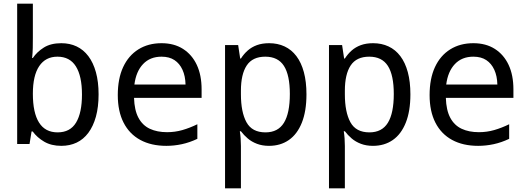

<svg xmlns="http://www.w3.org/2000/svg" viewBox="-20 -780 2855 1040"><path d="M312 10Q258 10 219.5 -12.5Q181 -35 157 -68H151L140 0H73V-760H158V-576Q158 -548 157.5 -521Q157 -494 154 -466H158Q180 -499 217.5 -522.5Q255 -546 312 -546Q358 -546 395 -528.5Q432 -511 458.5 -476Q485 -441 499.5 -389Q514 -337 514 -269Q514 -200 499.5 -148Q485 -96 458.5 -60.5Q432 -25 395 -7.5Q358 10 312 10ZM292 -63Q360 -63 392 -116Q424 -169 424 -268Q424 -368 391 -420.5Q358 -473 291 -473Q227 -473 192.5 -422Q158 -371 158 -272Q158 -169 191.5 -116Q225 -63 292 -63Z M881 10Q799 10 740 -22Q681 -54 649.5 -115.5Q618 -177 618 -265Q618 -354 647 -416.5Q676 -479 729.5 -512.5Q783 -546 855 -546Q923 -546 971.5 -515Q1020 -484 1046 -428.5Q1072 -373 1072 -296V-250H706Q708 -183 730 -142Q752 -101 791.5 -82.5Q831 -64 885 -64Q928 -64 968 -75.5Q1008 -87 1049 -107V-28Q1007 -8 965 1Q923 10 881 10ZM985 -322Q984 -368 968.5 -402Q953 -436 925 -454.5Q897 -473 855 -473Q793 -473 755 -433Q717 -393 708 -322Z M1199 240V-536H1270L1281 -463H1285Q1301 -488 1322 -506.5Q1343 -525 1371.5 -535.5Q1400 -546 1438 -546Q1484 -546 1521.5 -528.5Q1559 -511 1585.5 -476Q1612 -441 1626 -389Q1640 -337 1640 -269Q1640 -178 1615 -115.5Q1590 -53 1544.5 -21.5Q1499 10 1437 10Q1401 10 1372 -1Q1343 -12 1322 -30Q1301 -48 1285 -69H1279Q1282 -52 1283.5 -30.5Q1285 -9 1285 11V240ZM1418 -63Q1486 -63 1518 -115Q1550 -167 1550 -271Q1550 -373 1518 -423Q1486 -473 1417 -473Q1348 -473 1316.5 -425.5Q1285 -378 1285 -289V-269Q1285 -173 1315 -118Q1345 -63 1418 -63Z M1762 240V-536H1833L1844 -463H1848Q1864 -488 1885 -506.5Q1906 -525 1934.5 -535.5Q1963 -546 2001 -546Q2047 -546 2084.5 -528.5Q2122 -511 2148.5 -476Q2175 -441 2189 -389Q2203 -337 2203 -269Q2203 -178 2178 -115.5Q2153 -53 2107.5 -21.5Q2062 10 2000 10Q1964 10 1935 -1Q1906 -12 1885 -30Q1864 -48 1848 -69H1842Q1845 -52 1846.5 -30.5Q1848 -9 1848 11V240ZM1981 -63Q2049 -63 2081 -115Q2113 -167 2113 -271Q2113 -373 2081 -423Q2049 -473 1980 -473Q1911 -473 1879.5 -425.5Q1848 -378 1848 -289V-269Q1848 -173 1878 -118Q1908 -63 1981 -63Z M2570 10Q2488 10 2429 -22Q2370 -54 2338.5 -115.5Q2307 -177 2307 -265Q2307 -354 2336 -416.5Q2365 -479 2418.5 -512.5Q2472 -546 2544 -546Q2612 -546 2660.5 -515Q2709 -484 2735 -428.5Q2761 -373 2761 -296V-250H2395Q2397 -183 2419 -142Q2441 -101 2480.5 -82.5Q2520 -64 2574 -64Q2617 -64 2657 -75.5Q2697 -87 2738 -107V-28Q2696 -8 2654 1Q2612 10 2570 10ZM2674 -322Q2673 -368 2657.5 -402Q2642 -436 2614 -454.5Q2586 -473 2544 -473Q2482 -473 2444 -433Q2406 -393 2397 -322Z"/></svg>

Font: Noto Sans Mono SemiCondensed
Style: Regular
Weight: 400
Width: 4
Designer: Monotype Design Team
Foundry: Monotype Imaging Inc.
Version: Version 2.010